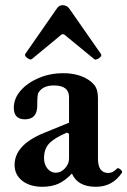

<svg xmlns="http://www.w3.org/2000/svg" viewBox="-20 -706 489 737"><path d="M143 11Q95 11 65.5 -12Q36 -35 36 -73Q36 -149 147 -195L245 -235V-333Q245 -378 187 -378Q145 -378 128 -351Q125 -347 124 -335.5Q123 -324 123 -301Q123 -248 76 -248Q33 -248 33 -292Q33 -328 59 -358Q85 -388 128.5 -406.5Q172 -425 223 -425Q280 -425 319 -400Q340 -386 348 -370.5Q356 -355 356 -327V-97Q356 -42 396 -42Q413 -42 429 -59Q434 -63 442.5 -55.5Q451 -48 448 -43Q412 11 348 11Q278 11 256 -40Q231 -13 204.5 -1Q178 11 143 11ZM194 -43Q214 -43 229.5 -60Q245 -77 245 -97V-192L237 -197Q188 -176 168.5 -155Q149 -134 149 -99Q149 -75 162 -59Q175 -43 194 -43ZM102 -479Q96 -475 84.5 -483.5Q73 -492 77 -499L198 -673Q207 -687 221 -686Q236 -686 246 -673L368 -498Q371 -494 366 -488Q361 -482 353.5 -479Q346 -476 343 -478L243 -560Q235 -566 230.5 -570.5Q226 -575 221 -575Q217 -575 212.5 -570.5Q208 -566 200 -560Z"/></svg>

Font: Junicode SmExp
Style: Bold
Weight: 700
Width: 6
Designer: Peter S. Baker
Version: Version 2.205; ttfautohint (v1.8.4)